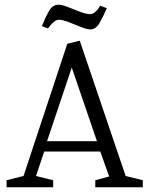

<svg xmlns="http://www.w3.org/2000/svg" viewBox="-20 -796 634 816"><path d="M8 0V-30L80 -48L266 -610L319 -623L514 -48L587 -30V0H385V-30L444 -46L406 -152H168L133 -48L206 -30V0ZM180 -196H392L285 -509ZM364 -671Q349 -671 323.5 -681.5Q298 -692 272 -702Q246 -712 230 -712Q220 -712 210 -704Q200 -696 193 -687Q186 -678 184 -675L158 -685Q173 -723 188.5 -749.5Q204 -776 229 -776Q244 -776 269 -766Q294 -756 320 -746Q346 -736 363 -736Q374 -736 383.5 -744Q393 -752 399 -761Q405 -770 406 -772L434 -761Q418 -724 402.5 -697.5Q387 -671 364 -671Z"/></svg>

Font: Manuale Light
Style: Regular
Weight: 300
Designer: Eduardo Tunni / Pablo Cosgaya
Foundry: Eduardo Tunni / Pablo Cosgaya
Version: Version 1.002